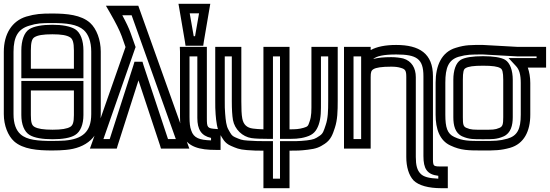

<svg xmlns="http://www.w3.org/2000/svg" viewBox="-21 -755 2887 1008"><path d="M508 -484C508 -546 486 -604 452 -635C405 -677 330 -684 253 -684C195 -684 165 -682 117 -668C42 -645 -1 -577 -1 -483V-156C-1 -96 21 -42 53 -13C100 29 177 35 253 35C280 35 304 34 324 32C429 23 508 -35 508 -156V-484ZM458 -484V-156C458 -61 410 -25 319 -17C301 -16 279 -15 253 -15C179 -15 120 -20 87 -50C63 -71 50 -106 50 -156V-483C50 -563 75 -603 132 -620C173 -633 197 -634 253 -634C327 -634 384 -628 419 -597C443 -575 458 -537 458 -484ZM367 -151C367 -112 361 -97 348 -89C331 -79 302 -74 255 -74C207 -74 177 -79 160 -89C146 -97 141 -112 141 -151V-280H367V-151ZM417 -151V-305V-330H392H116H91V-305V-151C91 -103 106 -63 135 -46C160 -31 202 -24 255 -24C307 -24 349 -31 373 -46C402 -63 417 -103 417 -151ZM141 -490C141 -533 147 -551 159 -559C176 -570 204 -575 254 -575C301 -575 330 -570 347 -559C360 -551 367 -533 367 -490V-394H141V-490ZM91 -490V-369V-344H116H392H417V-369V-490C417 -542 402 -584 373 -602C348 -617 306 -625 254 -625C200 -625 157 -617 133 -602C105 -584 91 -541 91 -490Z M688 -725H579H535L557 -687C587 -635 607 -595 618 -565L638 -508L463 -8L451 25H486H574H592L597 8L706 -333L819 8L824 25H843H938H973L961 -8L711 -708L705 -725H688ZM670 -675 902 -25H861L732 -414L727 -431H709H704H685L680 -414L555 -25H522L688 -500L691 -508L688 -516L665 -581C656 -607 641 -638 621 -675H670Z M1065 -136V-484V-509H1040H949H923L924 -484V-141C924 -107 928 -76 935 -53C960 19 1031 32 1112 32H1137V7V-53V-76L1113 -78C1067 -81 1065 -85 1065 -136ZM1015 -136C1015 -75 1036 -42 1087 -31V-18C1027 -20 996 -30 983 -70C976 -88 974 -110 974 -141V-459H1015V-136ZM1049 -536 1078 -706 1083 -735H1054H946H916L921 -706L950 -536L953 -515H975H1025H1046L1049 -536ZM1003 -565H996L975 -685H1024L1003 -565Z M1109 -484V-226C1109 -200 1109 -176 1111 -155C1114 -118 1118 -79 1135 -49C1148 -28 1157 -4 1192 11C1218 22 1233 30 1275 33C1311 36 1330 36 1362 36V208V233H1387H1474H1499V208V36C1535 36 1555 36 1595 31C1639 26 1657 18 1684 0C1717 -22 1726 -51 1737 -84C1751 -126 1752 -172 1752 -226V-484V-509H1727H1639H1614V-484V-223C1614 -173 1615 -146 1604 -116C1596 -92 1595 -91 1573 -84C1549 -77 1531 -76 1499 -76V-484V-509H1474H1387H1362V-484V-76C1338 -77 1320 -78 1307 -80C1275 -84 1257 -101 1251 -133C1247 -154 1246 -183 1246 -223V-484V-509H1221H1134H1109V-484ZM1159 -459H1196V-223C1196 -182 1198 -148 1202 -125C1211 -76 1252 -37 1299 -30C1319 -27 1349 -26 1387 -26H1412V-51V-459H1449V-51V-26H1474C1521 -26 1550 -25 1588 -37C1624 -48 1640 -67 1652 -100C1665 -138 1664 -174 1664 -223V-459H1702V-226C1702 -172 1701 -134 1689 -99C1678 -66 1675 -54 1657 -42C1632 -25 1626 -23 1590 -18C1545 -13 1529 -14 1474 -14H1449V11V183H1412V11V-14H1387C1338 -14 1321 -14 1279 -17C1247 -19 1240 -23 1212 -35C1196 -42 1192 -50 1178 -75C1167 -94 1164 -122 1161 -159C1159 -178 1159 -200 1159 -226V-459Z M2252 64V-355C2252 -474 2181 -519 2059 -519C2003 -519 1957 -510 1925 -492V-509H1900H1810H1785V-484V0V25H1810H1900H1925V0V-350C1925 -376 1928 -385 1940 -392C1953 -400 1982 -405 2033 -405C2054 -405 2069 -403 2082 -399C2107 -392 2112 -385 2112 -350V69C2112 121 2125 165 2150 192C2177 219 2229 233 2296 233H2305H2330V208V144V119H2305C2250 119 2252 121 2252 64ZM1875 -350V-300V-25H1835V-459H1875V-425V-350ZM2202 64C2202 130 2220 161 2280 168V183C2230 181 2202 173 2187 157C2169 139 2162 113 2162 69V-350C2162 -398 2140 -435 2096 -448C2079 -452 2057 -455 2033 -455C1994 -455 1962 -452 1938 -445C1957 -461 1994 -469 2059 -469C2166 -469 2202 -447 2202 -355V64Z M2515 -519C2452 -519 2423 -520 2372 -504C2297 -482 2266 -410 2266 -321V-153C2266 -78 2287 -17 2344 9C2399 35 2438 35 2515 35C2576 35 2607 35 2657 21C2730 0 2763 -66 2763 -153V-319C2763 -349 2758 -377 2750 -400H2821H2846V-425V-484V-509H2821H2694C2678 -509 2533 -519 2515 -519ZM2515 -469C2531 -469 2676 -459 2694 -459H2796V-450H2707H2649L2688 -408C2705 -390 2713 -364 2713 -319V-153C2713 -77 2695 -42 2643 -27C2600 -15 2576 -15 2515 -15C2438 -15 2410 -15 2364 -36C2327 -53 2317 -86 2317 -153V-321C2317 -400 2334 -441 2387 -457C2430 -469 2451 -469 2515 -469ZM2621 -140C2621 -103 2618 -91 2602 -84C2577 -73 2563 -74 2515 -74C2466 -74 2452 -73 2427 -84C2411 -91 2409 -103 2409 -140V-336C2409 -377 2413 -392 2423 -397C2437 -406 2465 -410 2515 -410C2564 -410 2592 -406 2606 -397C2616 -392 2621 -377 2621 -336V-140ZM2671 -140V-336C2671 -385 2657 -425 2631 -441C2609 -454 2568 -460 2515 -460C2461 -460 2420 -454 2398 -441C2372 -425 2359 -385 2359 -336V-140C2359 -97 2368 -56 2406 -39C2442 -23 2468 -24 2515 -24C2561 -24 2587 -23 2623 -39C2661 -56 2671 -97 2671 -140Z"/></svg>

Font: Gamestation DisplayOutline
Style: Regular
Weight: 400
Designer: Jonas Hecksher
Foundry: Jonas Hecksher, Playtypeª, e-types AS
Version: Version 1.003